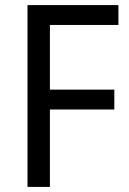

<svg xmlns="http://www.w3.org/2000/svg" viewBox="-20 -734 508 754"><path d="M176 0V-304H429V-382H176V-636H445V-714H88V0Z"/></svg>

Font: Noto Sans Arabic SemCond
Style: Regular
Weight: 400
Width: 4
Designer: Monotype Design Team, Nadine Chahine, Nizar Qandah and Khaled Hosny
Foundry: Monotype Imaging Inc.
Version: Version 2.012